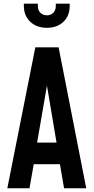

<svg xmlns="http://www.w3.org/2000/svg" viewBox="-20 -1002 498 1022"><path d="M19 0 168 -750H292L439 0H321L299 -128H159.5L137 0ZM177.5 -243H281L222 -593H238ZM229.5 -854Q175.5 -854 141.2 -886Q107 -918 107 -970.5V-982.5H181.5V-970.5Q181.5 -947.5 195 -934Q208.5 -920.5 229.5 -920.5Q250.5 -920.5 263.8 -934Q277 -947.5 277 -970.5V-982.5H351V-970.5Q351 -918 317.5 -886Q284 -854 229.5 -854Z"/></svg>

Font: Mohave Light SemiBold
Style: Regular
Weight: 600
Version: Version 2.003